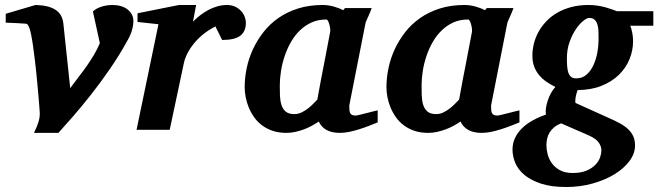

<svg xmlns="http://www.w3.org/2000/svg" viewBox="-20 -520 2637 769"><path d="M514.2 -436Q514.2 -423.3 511.7 -411.6Q509.3 -399.9 505.9 -390.1Q502.4 -380.4 498.5 -372.8Q494.6 -365.2 492.2 -360.8Q458.5 -299.3 419.9 -243.4Q381.3 -187.5 343.5 -139.6Q305.7 -91.8 272 -53.2Q238.3 -14.6 213.9 12.2H116.2Q128.9 -13.7 134.5 -33Q140.1 -52.2 139.2 -68.8Q139.2 -70.3 138.2 -83.7Q137.2 -97.2 135.5 -118.2Q133.8 -139.2 131.3 -166.3Q128.9 -193.4 126 -222.2Q123 -251 119.6 -280.3Q116.2 -309.6 112.5 -334.7Q108.9 -359.9 105 -379.6Q101.1 -399.4 97.2 -409.2Q94.7 -414.6 93 -418Q91.3 -421.4 88.9 -423.1Q86.4 -424.8 82.5 -425.3Q78.6 -425.8 71.8 -425.8Q61.5 -426.3 50.3 -427.2Q40.5 -427.7 28.1 -428.2Q15.6 -428.7 2.9 -429.2V-464.8L122.1 -500Q173.8 -499 201.9 -481Q230 -462.9 233.9 -424.8L261.2 -167Q279.3 -191.9 296.6 -214.1Q314 -236.3 329.1 -258.1Q344.2 -279.8 357.2 -301.8Q370.1 -323.7 379.9 -347.2L352.1 -474.1Q364.7 -486.3 386.2 -493.2Q407.7 -500 431.2 -500Q448.7 -500 463.9 -495.6Q479 -491.2 490.2 -482.7Q501.5 -474.1 507.8 -462.4Q514.2 -450.7 514.2 -436Z M964.8 -429.2Q964.8 -394.5 942.9 -377.2Q920.9 -359.9 869.6 -359.9L842.8 -414.1Q819.3 -402.3 798.1 -386Q776.9 -369.6 760.3 -350.1Q743.7 -330.6 731.9 -308.6Q720.2 -286.6 715.8 -264.2L659.7 0H526.9L614.7 -422.9L530.8 -432.1V-466.8L696.8 -500H765.6L752.9 -433.1Q766.1 -446.8 782 -459Q797.9 -471.2 815.4 -480.5Q833 -489.7 851.6 -494.9Q870.1 -500 888.7 -500Q908.2 -500 922.6 -492.9Q937 -485.8 946.3 -475.3Q955.6 -464.8 960.2 -452.4Q964.8 -439.9 964.8 -429.2Z M1302.7 -394Q1303.2 -396 1302.5 -403.8Q1301.8 -411.6 1299.6 -420.2Q1297.4 -428.7 1294.2 -435.3Q1291 -441.9 1286.6 -441.9Q1254.4 -441.9 1228.3 -430.2Q1202.1 -418.5 1181.4 -398.4Q1160.6 -378.4 1145.5 -352.1Q1130.4 -325.7 1120.4 -296.1Q1110.4 -266.6 1105.5 -235.8Q1100.6 -205.1 1100.6 -176.8Q1100.6 -156.7 1101.3 -136.7Q1102.1 -116.7 1107.2 -100.1Q1112.3 -83.5 1124.3 -73.2Q1136.2 -63 1158.7 -63Q1174.8 -63 1189.2 -70.3Q1203.6 -77.6 1215.6 -87.2Q1227.5 -96.7 1236.6 -106.4Q1245.6 -116.2 1251 -121.1Q1254.4 -141.1 1256.6 -152.1Q1258.8 -163.1 1260.5 -173.1Q1262.2 -183.1 1264.6 -195.8Q1267.1 -208.5 1271.7 -232.2Q1276.4 -255.9 1283.7 -294.2Q1291 -332.5 1302.7 -394ZM1492.7 -29.8Q1475.6 -22.9 1456.8 -15.6Q1438 -8.3 1418.5 -2.2Q1398.9 3.9 1379.4 8.1Q1359.9 12.2 1340.8 12.2Q1309.1 12.2 1287.8 0.5Q1266.6 -11.2 1256.8 -33.2Q1243.7 -24.4 1228.5 -16.1Q1213.4 -7.8 1196.8 -1.7Q1180.2 4.4 1162.6 8.3Q1145 12.2 1127 12.2Q1096.2 12.2 1071.8 3.9Q1047.4 -4.4 1028.8 -18.6Q1010.3 -32.7 997.3 -51.3Q984.4 -69.8 976.1 -90.1Q967.8 -110.4 963.9 -131.3Q960 -152.3 960 -170.9Q960 -208 968 -246.8Q976.1 -285.6 992.9 -322.3Q1009.8 -358.9 1035.2 -391.4Q1060.5 -423.8 1095.2 -448Q1129.9 -472.2 1174.1 -486.1Q1218.3 -500 1272 -500Q1293.9 -500 1315.7 -494.1Q1337.4 -488.3 1354.5 -479L1361.8 -487.8H1468.8Q1466.3 -480.5 1462.4 -471.2Q1458.5 -461.9 1454.6 -453.1Q1450.7 -444.3 1447.5 -437.3Q1444.3 -430.2 1443.8 -426.8L1378.9 -97.2Q1378.9 -85.9 1379.6 -78.1Q1380.4 -70.3 1383.3 -65.7Q1386.2 -61 1391.6 -59.1Q1397 -57.1 1405.8 -57.1Q1407.7 -57.1 1420.2 -60.1Q1432.6 -63 1447.5 -66.9Q1462.4 -70.8 1475.6 -74Q1488.8 -77.1 1492.7 -78.1Z M1870.6 -394Q1871.1 -396 1870.4 -403.8Q1869.6 -411.6 1867.4 -420.2Q1865.2 -428.7 1862.1 -435.3Q1858.9 -441.9 1854.5 -441.9Q1822.3 -441.9 1796.1 -430.2Q1770 -418.5 1749.3 -398.4Q1728.5 -378.4 1713.4 -352.1Q1698.2 -325.7 1688.2 -296.1Q1678.2 -266.6 1673.3 -235.8Q1668.5 -205.1 1668.5 -176.8Q1668.5 -156.7 1669.2 -136.7Q1669.9 -116.7 1675 -100.1Q1680.2 -83.5 1692.1 -73.2Q1704.1 -63 1726.6 -63Q1742.7 -63 1757.1 -70.3Q1771.5 -77.6 1783.4 -87.2Q1795.4 -96.7 1804.4 -106.4Q1813.5 -116.2 1818.8 -121.1Q1822.3 -141.1 1824.5 -152.1Q1826.7 -163.1 1828.4 -173.1Q1830.1 -183.1 1832.5 -195.8Q1835 -208.5 1839.6 -232.2Q1844.2 -255.9 1851.6 -294.2Q1858.9 -332.5 1870.6 -394ZM2060.5 -29.8Q2043.5 -22.9 2024.7 -15.6Q2005.9 -8.3 1986.3 -2.2Q1966.8 3.9 1947.3 8.1Q1927.7 12.2 1908.7 12.2Q1877 12.2 1855.7 0.5Q1834.5 -11.2 1824.7 -33.2Q1811.5 -24.4 1796.4 -16.1Q1781.2 -7.8 1764.6 -1.7Q1748 4.4 1730.5 8.3Q1712.9 12.2 1694.8 12.2Q1664.1 12.2 1639.6 3.9Q1615.2 -4.4 1596.7 -18.6Q1578.1 -32.7 1565.2 -51.3Q1552.2 -69.8 1543.9 -90.1Q1535.6 -110.4 1531.7 -131.3Q1527.8 -152.3 1527.8 -170.9Q1527.8 -208 1535.9 -246.8Q1543.9 -285.6 1560.8 -322.3Q1577.6 -358.9 1603 -391.4Q1628.4 -423.8 1663.1 -448Q1697.8 -472.2 1741.9 -486.1Q1786.1 -500 1839.8 -500Q1861.8 -500 1883.5 -494.1Q1905.3 -488.3 1922.4 -479L1929.7 -487.8H2036.6Q2034.2 -480.5 2030.3 -471.2Q2026.4 -461.9 2022.5 -453.1Q2018.6 -444.3 2015.4 -437.3Q2012.2 -430.2 2011.7 -426.8L1946.8 -97.2Q1946.8 -85.9 1947.5 -78.1Q1948.2 -70.3 1951.2 -65.7Q1954.1 -61 1959.5 -59.1Q1964.8 -57.1 1973.6 -57.1Q1975.6 -57.1 1988 -60.1Q2000.5 -63 2015.4 -66.9Q2030.3 -70.8 2043.5 -74Q2056.6 -77.1 2060.5 -78.1Z M2388.7 83Q2388.7 65.9 2377.9 50.8Q2367.2 35.6 2339.4 22.9L2227.5 -25.9Q2210.9 -19.5 2199.7 -10.3Q2188.5 -1 2181.4 10.5Q2174.3 22 2171.4 35.2Q2168.5 48.3 2168.5 62Q2168.5 78.1 2173.3 97.4Q2178.2 116.7 2190.2 133.5Q2202.1 150.4 2222.4 161.6Q2242.7 172.9 2273.4 172.9Q2307.6 172.9 2329.8 163.1Q2352.1 153.3 2365.2 139.4Q2378.4 125.5 2383.5 110.1Q2388.7 94.7 2388.7 83ZM2377.4 -359.9Q2377.4 -377.4 2377 -393.6Q2376.5 -409.7 2372.8 -421.9Q2369.1 -434.1 2361.3 -441.2Q2353.5 -448.2 2339.4 -448.2Q2331.1 -448.2 2316.2 -436.5Q2301.3 -424.8 2286.6 -403.3Q2272 -381.8 2261.2 -351.8Q2250.5 -321.8 2250.5 -285.2Q2250.5 -267.6 2251.7 -253.2Q2252.9 -238.8 2256.6 -228.3Q2260.3 -217.8 2267.6 -211.9Q2274.9 -206.1 2287.6 -206.1Q2312.5 -206.1 2329.6 -221.4Q2346.7 -236.8 2357.2 -260Q2367.7 -283.2 2372.6 -310.1Q2377.4 -336.9 2377.4 -359.9ZM2504.4 -417Q2508.8 -405.8 2512.2 -389.4Q2515.6 -373 2515.6 -355Q2515.6 -317.9 2501.2 -282.7Q2486.8 -247.6 2458.7 -220.2Q2430.7 -192.9 2389.2 -176.3Q2347.7 -159.7 2293.5 -159.2Q2288.1 -145 2285.6 -130.6Q2283.2 -116.2 2284.7 -107.9L2417.5 -47.9Q2441.4 -37.6 2460.9 -27.1Q2480.5 -16.6 2494.4 -3.9Q2508.3 8.8 2515.9 24.9Q2523.4 41 2523.4 63Q2523.4 94.7 2501.5 124.5Q2479.5 154.3 2441.9 177.5Q2404.3 200.7 2354.2 214.8Q2304.2 229 2247.6 229Q2188 229 2147.2 215.6Q2106.4 202.1 2080.8 180.9Q2055.2 159.7 2043.9 132.8Q2032.7 106 2032.7 79.1Q2032.7 53.7 2043 32.2Q2053.2 10.7 2071.3 -6.8Q2089.4 -24.4 2113.8 -37.8Q2138.2 -51.3 2166.5 -61Q2164.6 -72.8 2166.7 -87.6Q2168.9 -102.5 2174.1 -117.9Q2179.2 -133.3 2187 -147.5Q2194.8 -161.6 2204.6 -171.9Q2184.6 -181.2 2167.7 -193.1Q2150.9 -205.1 2138.4 -220.2Q2126 -235.4 2119.1 -254.4Q2112.3 -273.4 2112.3 -296.9Q2112.3 -320.3 2118.2 -344.5Q2124 -368.7 2136.2 -391.1Q2148.4 -413.6 2166.7 -433.3Q2185.1 -453.1 2210.2 -468Q2235.4 -482.9 2267.1 -491.5Q2298.8 -500 2337.4 -500Q2356.4 -500 2373.8 -497.3Q2391.1 -494.6 2405.8 -490.5Q2420.4 -486.3 2431.9 -482.2Q2443.4 -478 2450.7 -475.1H2596.7V-417Z"/></svg>

Font: Charis SIL Cyr
Style: Bold Italic
Weight: 700
Italic angle: -11°
Foundry: SIL International
Version: Version 5.000